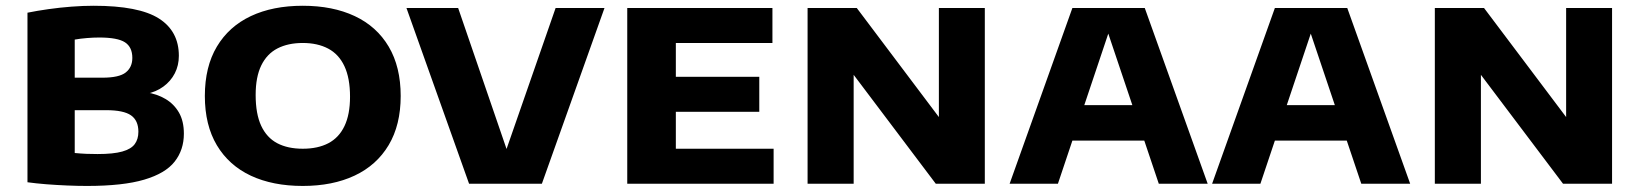

<svg xmlns="http://www.w3.org/2000/svg" viewBox="-20 -622 5550 650"><path d="M274.5 7.5Q243.5 7.5 207.8 6Q172 4.5 137 1.8Q102 -1 73 -5V-579Q105 -585.5 143.8 -591Q182.5 -596.5 222 -599.5Q261.5 -602.5 297 -602.5Q450 -602.5 517.8 -559.5Q585.5 -516.5 585.5 -433Q585.5 -400.5 571.8 -373.8Q558 -347 533 -328.8Q508 -310.5 474.5 -304V-309.5Q511.5 -304 540.2 -287Q569 -270 585.8 -241Q602.5 -212 602.5 -169.5Q602.5 -114.5 571.2 -74.8Q540 -35 468.2 -13.8Q396.5 7.5 274.5 7.5ZM310.5 -100.5Q364 -100.5 394 -109Q424 -117.5 436.2 -134.2Q448.5 -151 448.5 -176Q448.5 -214 423.5 -231.5Q398.5 -249 339.5 -249H216V-359H326.5Q383.5 -359 405.8 -376.8Q428 -394.5 428 -426Q428 -462.5 403 -478.8Q378 -495 316 -495Q296 -495 274.5 -493.2Q253 -491.5 233 -488V-104Q254 -102 272.8 -101.2Q291.5 -100.5 310.5 -100.5Z M1005 7.5Q903.5 7.5 829.2 -27.2Q755 -62 714.2 -130.2Q673.5 -198.5 673.5 -297Q673.5 -396 714.2 -464.2Q755 -532.5 829.2 -567.5Q903.5 -602.5 1005 -602.5Q1106.5 -602.5 1181 -567.5Q1255.5 -532.5 1296 -464Q1336.5 -395.5 1336.5 -297Q1336.5 -199 1295.8 -130.8Q1255 -62.5 1180.5 -27.5Q1106 7.5 1005 7.5ZM1005 -118.5Q1056 -118.5 1091.8 -137.2Q1127.5 -156 1146.2 -195.2Q1165 -234.5 1165 -294.5Q1165 -357.5 1146 -398Q1127 -438.5 1091 -457.5Q1055 -476.5 1005 -476.5Q955 -476.5 919.2 -458Q883.5 -439.5 864.5 -400.5Q845.5 -361.5 845.5 -300.5Q845.5 -236.5 864.2 -196.2Q883 -156 918.5 -137.2Q954 -118.5 1005 -118.5Z M1568 0 1356 -595H1531L1714 -62H1675.5L1861 -595H2026.5L1814.5 0Z M2103.5 0V-595H2595V-476.5H2268V-118.5H2599V0ZM2193.5 -243.5V-362H2550.5V-243.5Z M2714 0V-595H2880.5L3182 -194.5H3158.5V-595H3314V0H3148L2846 -400.5H2870V0Z M3398 0 3610.5 -595H3855.5L4068.5 0H3903L3724 -532H3740L3561.5 0ZM3568.5 -146 3606 -266H3859.5L3896.5 -146Z M4083.5 0 4296 -595H4541L4754 0H4588.5L4409.5 -532H4425.5L4247 0ZM4254 -146 4291.5 -266H4545L4582 -146Z M4837.5 0V-595H5004L5305.5 -194.5H5282V-595H5437.5V0H5271.5L4969.5 -400.5H4993.5V0Z"/></svg>

Font: Encode Sans SC SemiExpanded
Style: Bold
Weight: 700
Width: 6
Designer: Multiple Designers
Foundry: Impallari Type
Version: Version 3.002